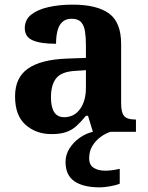

<svg xmlns="http://www.w3.org/2000/svg" viewBox="-20 -569 639 829"><path d="M202 10Q136 10 90.5 -30Q45 -70 45 -153Q45 -234 101 -273Q157 -312 269 -316L351 -319V-374Q351 -408 347 -433.5Q343 -459 330 -473.5Q317 -488 289 -488Q264 -488 249 -474Q234 -460 228 -435.5Q222 -411 222 -380Q155 -380 121 -395Q87 -410 87 -447Q87 -484 115 -506Q143 -528 190 -538.5Q237 -549 293 -549Q398 -549 450.5 -511Q503 -473 503 -379V-124Q503 -83 516 -68Q529 -53 563 -53H567V0H381L360 -69H351Q329 -42 309.5 -24.5Q290 -7 265 1.5Q240 10 202 10ZM257 -63Q300 -63 325.5 -98Q351 -133 351 -191V-266L306 -263Q246 -260 223 -231.5Q200 -203 200 -149Q200 -63 257 -63ZM412 240Q339 240 301 213.5Q263 187 263 130Q263 99 280 72Q297 45 324 26Q351 7 381 0H458Q437 6 415.5 21.5Q394 37 379.5 60Q365 83 365 115Q365 143 384.5 155.5Q404 168 434 168Q448 168 463.5 166Q479 164 497 160V224Q481 231 454.5 235.5Q428 240 412 240Z"/></svg>

Font: Noto Serif Khojki
Style: Bold
Weight: 700
Version: Version 2.003